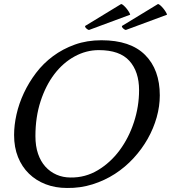

<svg xmlns="http://www.w3.org/2000/svg" viewBox="-20 -922 850 954"><path d="M331 -40Q404 -39 466.5 -76.5Q529 -114 574.5 -175.5Q620 -237 645.5 -315Q671 -393 671 -474Q671 -566 623 -619.5Q575 -673 471 -673Q408 -673 350.5 -641.5Q293 -610 250 -553.5Q207 -497 181.5 -418.5Q156 -340 156 -246Q156 -196 169 -158Q182 -120 205.5 -94Q229 -68 261 -54Q293 -40 331 -40ZM50 -251Q50 -300 62 -353.5Q74 -407 98.5 -459.5Q123 -512 159 -559.5Q195 -607 243.5 -643Q292 -679 352 -700.5Q412 -722 484 -722Q628 -722 701 -649Q774 -576 774 -448Q774 -394 758.5 -339Q743 -284 714 -232.5Q685 -181 643.5 -136Q602 -91 551 -58Q500 -25 439.5 -6Q379 13 313 12Q255 12 207 -6.5Q159 -25 124 -59Q89 -93 69.5 -141.5Q50 -190 50 -251ZM582 -902Q586 -902 593.5 -895.5Q601 -889 608 -880.5Q615 -872 620.5 -863Q626 -854 627 -849L422 -773Q411 -776 403 -788Q403 -788 403 -793ZM765 -902Q769 -902 776.5 -895.5Q784 -889 791 -880.5Q798 -872 803.5 -863Q809 -854 810 -849L605 -773Q594 -776 586 -788Q586 -788 586 -793Z"/></svg>

Font: Lusitana
Style: Italic
Weight: 400
Italic angle: -12°
Designer: Ana Paula Megda
Foundry: Ana Paula Megda
Version: Version 1.000; ttfautohint (v1.1) -l 8 -r 50 -G 200 -x 14 -D